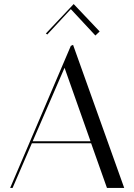

<svg xmlns="http://www.w3.org/2000/svg" viewBox="-20 -926 662 946"><path d="M42 0 137 -220H429L507 0H592L340 -705L329 -700L30 0ZM298 -592 426 -230H141ZM471 -771 343 -906 206 -761 213 -756 329 -881 450 -751Z"/></svg>

Font: Italiana
Style: Regular
Weight: 400
Designer: Santiago Orozco
Foundry: Santiago Orozco
Version: Version 1.000;PS 001.001;hotconv 1.0.56